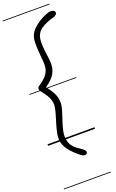

<svg xmlns="http://www.w3.org/2000/svg" viewBox="-321 -1391 1160 1916"><g transform="rotate(-20 259.0 -433.0)"><path d="M271 198Q243 176.5 210.5 145.8Q178 115 152.5 77.2Q127 39.5 120 -2.5Q114 -39 123 -85.5Q132 -132 147 -181.2Q162 -230.5 175.5 -276Q189 -321.5 192 -355.5Q197.5 -423 136.5 -504Q122.5 -522.5 111.2 -536Q100 -549.5 100 -567.5Q100 -582 113.5 -591Q127 -600 146.5 -614.5Q185 -643 207 -673.2Q229 -703.5 235.5 -739Q241 -767.5 237.2 -813.8Q233.5 -860 228.8 -912Q224 -964 225.5 -1012.5Q227 -1061 242.5 -1094Q255.5 -1122 280.5 -1147Q305.5 -1172 335.8 -1192.5Q366 -1213 396.2 -1227.5Q426.5 -1242 450.5 -1249.5Q468 -1255 483.2 -1253.5Q498.5 -1252 509 -1245.8Q519.5 -1239.5 522 -1230Q525.5 -1217.5 514 -1204.5Q502.5 -1191.5 485 -1187Q452.5 -1178.5 416.5 -1164.8Q380.5 -1151 350.2 -1130.5Q320 -1110 303.5 -1080.5Q285.5 -1048 284 -1001.2Q282.5 -954.5 289 -903.8Q295.5 -853 301 -807.2Q306.5 -761.5 302 -731Q294.5 -680.5 267.5 -641.2Q240.5 -602 175 -556Q226.5 -492.5 245 -445.2Q263.5 -398 259.5 -346.5Q257 -315.5 243.2 -272.5Q229.5 -229.5 213.5 -181.8Q197.5 -134 187.8 -87.5Q178 -41 184 -3Q190.5 40 209.8 67.5Q229 95 256.5 115Q284 135 315 156Q330 166 334.8 181Q339.5 196 330 205Q320 214.5 304.2 213Q288.5 211.5 271 198ZM271 198Q243 176.5 210.5 145.8Q178 115 152.5 77.2Q127 39.5 120 -2.5Q114 -39 123 -85.5Q132 -132 147 -181.2Q162 -230.5 175.5 -276Q189 -321.5 192 -355.5Q197.5 -423 136.5 -504Q122.5 -522.5 111.2 -536Q100 -549.5 100 -567.5Q100 -582 113.5 -591Q127 -600 146.5 -614.5Q185 -643 207 -673.2Q229 -703.5 235.5 -739Q241 -767.5 237.2 -813.8Q233.5 -860 228.8 -912Q224 -964 225.5 -1012.5Q227 -1061 242.5 -1094Q255.5 -1122 280.5 -1147Q305.5 -1172 335.8 -1192.5Q366 -1213 396.2 -1227.5Q426.5 -1242 450.5 -1249.5Q468 -1255 483.2 -1253.5Q498.5 -1252 509 -1245.8Q519.5 -1239.5 522 -1230Q525.5 -1217.5 514 -1204.5Q502.5 -1191.5 485 -1187Q452.5 -1178.5 416.5 -1164.8Q380.5 -1151 350.2 -1130.5Q320 -1110 303.5 -1080.5Q285.5 -1048 284 -1001.2Q282.5 -954.5 289 -903.8Q295.5 -853 301 -807.2Q306.5 -761.5 302 -731Q294.5 -680.5 267.5 -641.2Q240.5 -602 175 -556Q226.5 -492.5 245 -445.2Q263.5 -398 259.5 -346.5Q257 -315.5 243.2 -272.5Q229.5 -229.5 213.5 -181.8Q197.5 -134 187.8 -87.5Q178 -41 184 -3Q190.5 40 209.8 67.5Q229 95 256.5 115Q284 135 315 156Q330 166 334.8 181Q339.5 196 330 205Q320 214.5 304.2 213Q288.5 211.5 271 198ZM-5 455H493V463H-5ZM-5 -16H493V0H-5ZM-5 -549H493V-541H-5ZM-5 -1329H493V-1321H-5Z"/></g></svg>

Font: Edu SA Dotted Guide
Style: Regular
Weight: 400
Designer: Tina and Corey Anderson, Eben Sorkin, Mirko Velimirovic
Foundry: Google for Education
Version: Version 2.000